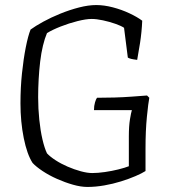

<svg xmlns="http://www.w3.org/2000/svg" viewBox="-20 -740 686 760"><path d="M326 0Q300 0 268.5 -9Q237 -18 205.5 -32Q174 -46 148.5 -63Q123 -80 109 -95Q87 -129 74 -193.5Q61 -258 61 -331Q61 -393 67 -450Q73 -507 82 -552.5Q91 -598 101 -623Q120 -637 151 -654Q182 -671 219 -686Q256 -701 293 -710.5Q330 -720 361 -720Q392 -720 426.5 -711Q461 -702 492 -687.5Q523 -673 543 -658Q541 -613 534.5 -571Q528 -529 523 -503Q507 -505 499 -507Q491 -509 486 -512L471 -630Q459 -638 436 -646Q413 -654 387.5 -659.5Q362 -665 343 -665Q321 -665 287 -656.5Q253 -648 220 -635Q187 -622 166 -609Q157 -588 150 -559Q143 -530 139 -496Q135 -462 133 -426Q131 -390 131 -355Q131 -310 135.5 -266.5Q140 -223 148 -188.5Q156 -154 166 -133Q178 -120 199.5 -106Q221 -92 247.5 -80.5Q274 -69 300 -62Q326 -55 345 -55Q367 -55 395 -59Q423 -63 449 -69.5Q475 -76 490 -82V-200Q490 -241 494.5 -268Q499 -295 502 -304H352Q352 -321 356 -334.5Q360 -348 364 -353Q398 -353 433 -354Q468 -355 501.5 -357.5Q535 -360 562 -362L571 -353Q567 -333 561.5 -278Q556 -223 556 -152V-63Q542 -54 516.5 -43Q491 -32 459 -22Q427 -12 392.5 -6Q358 0 326 0Z"/></svg>

Font: Texturina 12pt Thin
Style: Regular
Weight: 250
Designer: Guillermo Torres Carreño
Foundry: Omnibus-Type
Version: Version 1.002